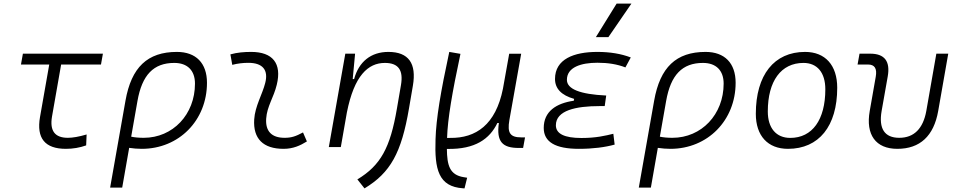

<svg xmlns="http://www.w3.org/2000/svg" viewBox="-20 -815 5313 1064"><path d="M345.2 9.8C384.3 9.8 421.9 3.4 457.5 -9.3L460 -69.8C417 -57.1 382.3 -51.3 356 -51.3C284.2 -51.3 254.9 -89.8 268.1 -168.5L318.8 -457.5H539.6L550.3 -517.6H106.9L96.2 -457.5H252.9L201.7 -166.5C181.2 -48.8 229 9.8 345.2 9.8Z M960.4 -527.3C797.4 -527.3 708 -442.4 675.3 -256.8L590.3 224.6H657.2L695.8 4.4C719.2 7.8 742.2 9.8 765.6 9.8C971.7 9.8 1127 -147.9 1127 -356.4C1127 -465.3 1065.9 -527.3 960.4 -527.3ZM707 -57.6 741.7 -254.9C767.1 -399.9 831.1 -466.3 945.8 -466.3C1018.6 -466.3 1060.5 -424.8 1060.5 -351.6C1060.5 -180.7 938 -51.3 776.4 -51.3C749.5 -51.3 724.6 -53.7 707 -57.6Z M1659.2 -81.1C1619.1 -59.6 1595.2 -51.3 1557.1 -51.3C1485.8 -51.3 1450.2 -87.4 1455.1 -157.7C1459.5 -225.6 1497.1 -275.4 1513.7 -345.2C1543 -463.9 1490.7 -527.3 1372.1 -527.3C1333.5 -527.3 1294.9 -524.4 1256.8 -513.7L1267.1 -455.6C1296.9 -463.4 1326.7 -466.8 1356.4 -466.8C1434.6 -466.8 1468.8 -428.2 1449.7 -355C1434.6 -293.9 1393.1 -226.1 1388.7 -153.3C1381.8 -46.4 1438.5 9.8 1551.3 9.8C1604.5 9.8 1643.6 -8.3 1680.7 -31.2Z M1802.2 0H1868.7L1902.3 -191.9C1942.9 -396.5 2020 -466.3 2112.8 -466.3C2189 -466.3 2215.8 -425.3 2202.1 -344.2L2179.7 -213.9C2142.6 4.9 2088.9 101.6 1960.4 179.2L2000 229C2143.6 142.1 2204.6 32.7 2246.6 -214.8L2268.1 -340.3C2289.1 -463.4 2244.6 -527.3 2132.3 -527.3C2035.6 -527.3 1968.3 -472.7 1942.4 -377H1934.6L1947.8 -517.6H1893.6Z M2554.2 229 2568.8 169.9 2550.8 167C2470.7 154.8 2457.5 99.6 2456.5 10.3H2460.4C2612.8 12.7 2693.4 -44.4 2736.3 -133.3H2744.6C2730 -29.8 2764.2 4.9 2854.5 4.9H2878.9L2889.6 -53.7H2868.7C2807.1 -53.7 2790.5 -78.1 2802.7 -148.9L2868.2 -517.1H2801.8L2767.1 -323.2C2727.1 -123.5 2617.2 -48.8 2474.6 -50.8H2457.5C2460.9 -156.7 2485.4 -299.8 2531.7 -516.6L2469.7 -527.3C2421.9 -305.7 2397 -157.7 2393.6 -43.5C2387.7 123.5 2409.7 219.7 2546.4 228.5Z M3188 9.8C3266.1 9.8 3333.5 1 3386.2 -13.7L3378.9 -73.7C3335 -63 3283.2 -50.3 3202.1 -50.3C3107.9 -50.3 3060.5 -73.7 3060.5 -120.6C3060.5 -203.1 3170.9 -227.1 3303.7 -227.1H3331.1L3339.4 -285.6C3194.3 -292.5 3121.6 -321.3 3121.6 -372.6C3121.6 -442.9 3200.7 -467.3 3291 -467.3C3349.6 -467.3 3400.9 -459 3445.8 -441.4L3475.6 -496.6C3421.9 -517.1 3360.8 -527.3 3290.5 -527.3C3160.2 -527.3 3055.7 -487.3 3055.7 -377.4C3055.7 -324.2 3090.8 -287.1 3161.6 -267.1L3159.7 -256.8C3062 -242.7 2993.2 -197.3 2993.2 -106C2993.2 -28.3 3057.6 9.8 3188 9.8ZM3282.2 -609.4H3351.6L3479 -794.9H3397Z M3890.1 -527.3C3727.1 -527.3 3637.7 -442.4 3605 -256.8L3520 224.6H3586.9L3625.5 4.4C3648.9 7.8 3671.9 9.8 3695.3 9.8C3901.4 9.8 4056.6 -147.9 4056.6 -356.4C4056.6 -465.3 3995.6 -527.3 3890.1 -527.3ZM3636.7 -57.6 3671.4 -254.9C3696.8 -399.9 3760.7 -466.3 3875.5 -466.3C3948.2 -466.3 3990.2 -424.8 3990.2 -351.6C3990.2 -180.7 3867.7 -51.3 3706.1 -51.3C3679.2 -51.3 3654.3 -53.7 3636.7 -57.6Z M4346.7 9.8C4518.1 9.8 4619.6 -115.7 4619.6 -328.6C4619.6 -453.6 4553.2 -527.3 4441.4 -527.3C4270 -527.3 4168.5 -399.9 4168.5 -184.1C4168.5 -62.5 4234.9 9.8 4346.7 9.8ZM4359.4 -50.8C4280.8 -50.8 4234.9 -105.5 4234.9 -197.3C4234.9 -366.2 4308.6 -466.3 4432.6 -466.3C4509.3 -466.3 4553.7 -412.1 4553.7 -320.3C4553.7 -150.9 4481.4 -50.8 4359.4 -50.8Z M4952.6 9.8C5078.1 9.8 5154.8 -61 5179.2 -200.2L5234.9 -517.6H5168.9L5113.3 -200.2C5095.7 -102.1 5044.9 -51.3 4963.4 -51.3C4881.8 -51.3 4848.6 -102.1 4865.7 -200.2L4899.4 -390.6C4914.6 -475.1 4882.3 -517.6 4802.7 -517.6H4743.2L4732.4 -457.5H4790C4827.1 -457.5 4841.3 -435.5 4833 -389.2L4799.8 -200.2C4776.4 -68.4 4833 9.8 4952.6 9.8Z"/></svg>

Font: Cascadia Mono NF Light
Style: Italic
Weight: 300
Italic angle: -10°
Monospace: yes
Designer: Aaron Bell
Foundry: Saja Typeworks
Version: Version 2404.023